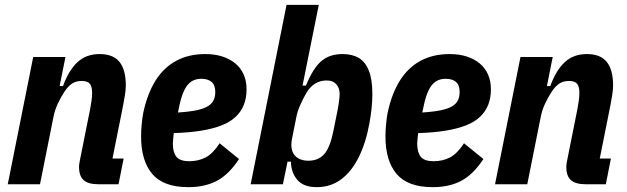

<svg xmlns="http://www.w3.org/2000/svg" viewBox="-20 -760 2585 792"><path d="M145 0H12L117 -525H250L226 -405H240Q263 -469 299 -503Q335 -537 391 -537Q447 -537 473 -504.5Q499 -472 499 -407Q499 -390 495 -365.5Q491 -341 488 -326L444 -106H490L469 0H385Q344 0 325 -17Q306 -34 306 -72Q306 -79 307.5 -87Q309 -95 310 -101L352 -311Q355 -327 357.5 -344.5Q360 -362 360 -377Q360 -403 350.5 -414.5Q341 -426 317 -426Q294 -426 277.5 -415.5Q261 -405 244 -379Q230 -357 218 -331.5Q206 -306 200 -275Z M757 12Q654 12 608 -42.5Q562 -97 562 -197Q562 -220 564.5 -247Q567 -274 571 -295Q588 -374 621.5 -427.5Q655 -481 706.5 -509Q758 -537 827 -537Q866 -537 897 -527Q928 -517 950.5 -498.5Q973 -480 985 -453Q997 -426 997 -392Q997 -356 986 -328Q975 -300 952.5 -278.5Q930 -257 894.5 -243Q859 -229 810 -221Q761 -213 697 -211Q696 -202 694.5 -189Q693 -176 693 -168Q693 -132 707.5 -113.5Q722 -95 761 -95Q798 -95 828 -110.5Q858 -126 886 -169L966 -104Q924 -40 874.5 -14Q825 12 757 12ZM810 -435Q786 -435 769 -423.5Q752 -412 740.5 -388.5Q729 -365 721 -329L714 -296Q762 -299 792 -305.5Q822 -312 838.5 -322.5Q855 -333 861.5 -347.5Q868 -362 868 -380Q868 -409 853 -422Q838 -435 810 -435Z M1014 0 1162 -740H1295L1228 -407H1242Q1271 -478 1305 -507.5Q1339 -537 1393 -537Q1433 -537 1460 -521Q1487 -505 1501.5 -468.5Q1516 -432 1516 -372Q1516 -341 1512.5 -310.5Q1509 -280 1504 -252Q1489 -170 1459.5 -111Q1430 -52 1387 -20Q1344 12 1286 12Q1233 12 1207 -17.5Q1181 -47 1180 -93H1166L1147 0ZM1252 -97Q1294 -97 1318 -125Q1342 -153 1355 -219L1369 -288Q1374 -311 1377.5 -335Q1381 -359 1381 -372Q1381 -388 1375 -400.5Q1369 -413 1357.5 -420.5Q1346 -428 1327 -428Q1300 -428 1279 -414.5Q1258 -401 1244 -377Q1230 -353 1218.5 -327Q1207 -301 1202 -275L1184 -185Q1179 -157 1185.5 -137.5Q1192 -118 1209.5 -107.5Q1227 -97 1252 -97Z M1765 12Q1662 12 1616 -42.5Q1570 -97 1570 -197Q1570 -220 1572.5 -247Q1575 -274 1579 -295Q1596 -374 1629.5 -427.5Q1663 -481 1714.5 -509Q1766 -537 1835 -537Q1874 -537 1905 -527Q1936 -517 1958.5 -498.5Q1981 -480 1993 -453Q2005 -426 2005 -392Q2005 -356 1994 -328Q1983 -300 1960.5 -278.5Q1938 -257 1902.5 -243Q1867 -229 1818 -221Q1769 -213 1705 -211Q1704 -202 1702.5 -189Q1701 -176 1701 -168Q1701 -132 1715.5 -113.5Q1730 -95 1769 -95Q1806 -95 1836 -110.5Q1866 -126 1894 -169L1974 -104Q1932 -40 1882.5 -14Q1833 12 1765 12ZM1818 -435Q1794 -435 1777 -423.5Q1760 -412 1748.5 -388.5Q1737 -365 1729 -329L1722 -296Q1770 -299 1800 -305.5Q1830 -312 1846.5 -322.5Q1863 -333 1869.5 -347.5Q1876 -362 1876 -380Q1876 -409 1861 -422Q1846 -435 1818 -435Z M2155 0H2022L2127 -525H2260L2236 -405H2250Q2273 -469 2309 -503Q2345 -537 2401 -537Q2457 -537 2483 -504.5Q2509 -472 2509 -407Q2509 -390 2505 -365.5Q2501 -341 2498 -326L2454 -106H2500L2479 0H2395Q2354 0 2335 -17Q2316 -34 2316 -72Q2316 -79 2317.5 -87Q2319 -95 2320 -101L2362 -311Q2365 -327 2367.5 -344.5Q2370 -362 2370 -377Q2370 -403 2360.5 -414.5Q2351 -426 2327 -426Q2304 -426 2287.5 -415.5Q2271 -405 2254 -379Q2240 -357 2228 -331.5Q2216 -306 2210 -275Z"/></svg>

Font: IBM Plex Sans Condensed
Style: Bold Italic
Weight: 700
Width: 3
Italic angle: -11.31°
Designer: Mike Abbink, Paul van der Laan, Pieter van Rosmalen
Foundry: Bold Monday
Version: Version 3.201